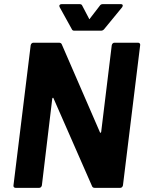

<svg xmlns="http://www.w3.org/2000/svg" viewBox="-20 -906 703 926"><path d="M532 -700H646Q651 -700 654 -696.5Q657 -693 656 -688L573 -12Q572 -7 568.5 -3.5Q565 0 560 0H437Q427 0 424 -8L238 -432Q237 -435 235 -434.5Q233 -434 232 -430L182 -12Q181 -7 177.5 -3.5Q174 0 169 0H55Q50 0 47 -3.5Q44 -7 45 -12L128 -688Q129 -693 132.5 -696.5Q136 -700 141 -700H264Q275 -700 278 -692L462 -268Q463 -265 465 -265.5Q467 -266 468 -270L519 -688Q520 -693 523.5 -696.5Q527 -700 532 -700ZM266 -877Q266 -881 269 -883.5Q272 -886 277 -886H365Q374 -886 377 -878L409 -817Q411 -810 414 -817L461 -878Q466 -886 475 -886H563Q572 -886 572 -879Q572 -876 569 -871L482 -765Q476 -758 467 -758H338Q329 -758 326 -766L268 -871Q266 -875 266 -877Z"/></svg>

Font: Barlow
Style: Bold Italic
Weight: 700
Italic angle: -7°
Designer: Jeremy Tribby
Foundry: Tribby Type
Version: Version 1.422